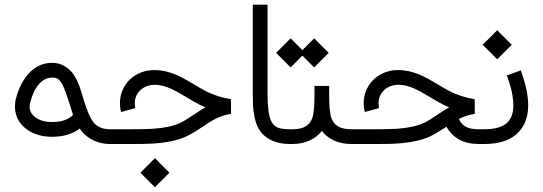

<svg xmlns="http://www.w3.org/2000/svg" viewBox="-20 -615 2319 820"><path d="M449.2 0Q411.6 0 379.2 -15.6Q346.7 -31.2 327.1 -56.6Q326.2 -57.6 320.8 -65.9Q273.4 -30.8 203.1 -30.8Q127.4 -30.8 82 -72.8Q43.9 -107.4 43.9 -161.6Q43.9 -180.2 48.8 -196.8Q65.9 -259.3 100.1 -298.3Q142.6 -346.7 203.1 -346.7Q234.9 -346.7 260.3 -329.8Q285.6 -313 300.8 -286.6Q306.2 -277.3 310.8 -267.3Q315.4 -257.3 319.6 -245.4Q323.7 -233.4 326.2 -225.6Q328.6 -217.8 333.3 -202.9Q337.9 -188 339.4 -182.6Q359.4 -118.7 377.4 -94.7Q401.9 -63 449.2 -63H456.1V0ZM203.1 -283.7Q171.4 -283.7 147 -256.3Q123 -229.5 109.9 -180.2Q106.4 -165.5 106.4 -157.7Q106.4 -136.2 125 -119.1Q152.8 -93.8 203.1 -93.8Q262.2 -93.8 292 -124.5Q289.1 -132.8 279.3 -164.1Q256.8 -236.3 246.1 -254.9Q236.3 -271.5 228 -277.6Q219.7 -283.7 203.1 -283.7Z M579.6 122.6 641.6 60.5 703.6 122.6 641.6 184.6ZM640.1 -315.9Q684.1 -315.9 732.9 -295.4Q760.3 -283.7 802.5 -258.3Q844.7 -232.9 857.9 -226.1Q909.7 -200.2 966.3 -191.4L966.8 -128.9Q931.6 -123 899.9 -107.4Q883.8 -99.6 842.8 -72Q801.8 -44.4 773.9 -31.7Q720.2 -7.3 634.8 -2Q607.4 0 553.7 0H442.4V-63H538.6Q600.6 -63 630.9 -64.9Q703.1 -69.3 748 -89.4Q767.1 -97.7 803.2 -122.3Q839.4 -147 857.4 -156.7Q841.8 -163.1 829.6 -169.4Q810.1 -179.2 769.3 -203.9Q728.5 -228.5 707.5 -237.3Q671.4 -252.9 641.6 -252.9Q616.7 -252.9 598.1 -243.2Q573.7 -231 562 -205.6Q555.7 -191.4 555.7 -174.3Q555.7 -162.1 558.1 -153.3L497.1 -136.7Q492.2 -154.3 492.2 -174.3Q492.2 -204.1 503.9 -231Q524.4 -276.9 569.3 -299.8Q601.1 -315.9 640.1 -315.9Z M1218.3 -63H1225.1V0H1218.3Q1167 0 1131.1 -20.3Q1095.2 -40.5 1079.6 -75.2Q1070.3 -95.7 1065.7 -122.3Q1061 -148.9 1060.3 -168Q1059.6 -187 1059.6 -219.2V-595.2H1122.6V-219.2Q1122.6 -132.3 1136.7 -101.1Q1146 -80.6 1162.6 -71.8Q1179.2 -63 1218.3 -63Z M1159.2 -389.2 1221.2 -451.2 1271.5 -400.9 1321.8 -451.2 1383.8 -389.2 1321.8 -327.1 1271.5 -377.4 1221.2 -327.1ZM1385.7 -248V-216.8Q1385.7 -139.2 1394.5 -113.3Q1402.3 -88.4 1422.9 -75.7Q1443.4 -63 1481 -63H1497.6V0H1481Q1439 0 1406.2 -15.1Q1373.5 -30.3 1354.5 -56.2Q1335.4 -30.3 1302.7 -15.1Q1270 0 1228 0H1211.4V-63H1228Q1265.6 -63 1286.1 -75.7Q1306.6 -88.4 1314.5 -113.3Q1323.2 -139.2 1323.2 -216.8V-248Z M1681.2 -315.9Q1725.1 -315.9 1773.9 -295.4Q1801.3 -283.7 1843.5 -258.3Q1885.7 -232.9 1898.9 -226.1Q1950.7 -200.2 2007.3 -191.4L2007.8 -128.9Q1970.7 -122.6 1939.9 -106.9Q1949.2 -85 1968.8 -74Q1988.3 -63 2023.9 -63H2055.2V0H2023.9Q1929.2 0 1886.7 -73.7Q1840.8 -43.5 1814.9 -31.7Q1761.2 -7.3 1675.8 -2Q1648.4 0 1594.7 0H1483.4V-63H1579.6Q1641.6 -63 1671.9 -64.9Q1744.1 -69.3 1789.1 -89.4Q1808.1 -97.7 1844.2 -122.3Q1880.4 -147 1898.4 -156.7Q1882.8 -163.1 1870.6 -169.4Q1851.1 -179.2 1810.3 -203.9Q1769.5 -228.5 1748.5 -237.3Q1712.4 -252.9 1682.6 -252.9Q1657.7 -252.9 1639.2 -243.2Q1614.7 -231 1603 -205.6Q1596.7 -191.4 1596.7 -174.3Q1596.7 -162.1 1599.1 -153.3L1538.1 -136.7Q1533.2 -154.3 1533.2 -174.3Q1533.2 -204.1 1544.9 -231Q1565.4 -276.9 1610.4 -299.8Q1642.1 -315.9 1681.2 -315.9Z M2041.5 -423.8 2103.5 -485.8 2165.5 -423.8 2103.5 -361.8ZM2048.3 0H2041.5V-63H2048.3Q2120.6 -63 2149.9 -94.7Q2172.4 -119.1 2172.4 -165Q2172.4 -217.8 2145 -293L2204.1 -314.5Q2235.8 -228.5 2235.8 -165Q2235.8 -95.2 2196.3 -52.2Q2148.4 0 2048.3 0Z"/></svg>

Font: Estedad
Style: regular
Weight: 400
Version: Version 0.7(Beta10)